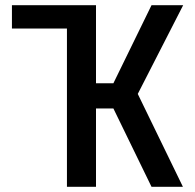

<svg xmlns="http://www.w3.org/2000/svg" viewBox="-20 -720 753 740"><path d="M26 -610H238V0H350V-302H417L564 0H685L511 -358L686 -700H564L417 -399H350V-700H26Z"/></svg>

Font: Finlandica Medium
Style: Regular
Weight: 500
Designer: Niklas Ekholm, Juho Hiilivirta, Jaakko Suomalainen
Foundry: Helsinki Type Studio
Version: Version 2.000;Glyphs 3.2 (3202)